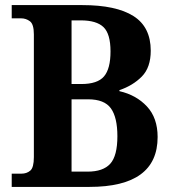

<svg xmlns="http://www.w3.org/2000/svg" viewBox="-20 -734 674 754"><path d="M26 0V-52H64Q85 -52 99 -64Q113 -76 113 -117V-599Q113 -639 97.5 -650.5Q82 -662 63 -662H26V-714H303Q436 -714 504 -671Q572 -628 572 -535Q572 -469 537 -433.5Q502 -398 449 -380V-376Q515 -361 557 -316Q599 -271 599 -196Q599 0 331 0ZM299 -404Q363 -404 388.5 -434Q414 -464 414 -532Q414 -601 386.5 -627.5Q359 -654 297 -654H261V-404ZM324 -60Q385 -60 413 -91Q441 -122 441 -199Q441 -273 415.5 -308.5Q390 -344 326 -344H261V-60Z"/></svg>

Font: Noto Serif Thai SemiCondensed
Style: Bold
Weight: 700
Width: 4
Designer: Monotype Design Team
Foundry: Monotype Imaging Inc.
Version: Version 2.002; ttfautohint (v1.8.4.7-5d5b)